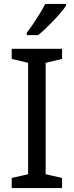

<svg xmlns="http://www.w3.org/2000/svg" viewBox="-20 -964 379 984"><path d="M298 0H40V-52L124 -71V-642L40 -662V-714H298V-662L214 -642V-71L298 -52ZM318 -934Q309 -920 292 -900Q275 -880 254.5 -858.5Q234 -837 213.5 -817.5Q193 -798 175 -784H117V-796Q132 -815 149.5 -841Q167 -867 184 -894.5Q201 -922 212 -944H318Z"/></svg>

Font: Noto Sans Tangsa
Style: Regular
Weight: 400
Designer: David Williams
Foundry: Google LLC
Version: Version 1.504